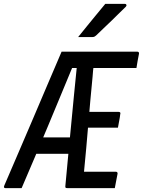

<svg xmlns="http://www.w3.org/2000/svg" viewBox="-60 -965 733 985"><path d="M51 0Q37 0 23.5 0Q10 0 -4 0Q-18 0 -33 0Q-37 0 -39 -3Q-41 -6 -38 -13Q-1 -99 36 -185Q73 -271 109.5 -356.5Q146 -442 182.5 -528Q219 -614 256 -700Q269 -700 280.5 -700Q292 -700 304 -700Q316 -700 328 -700H644Q649 -700 651.5 -697Q654 -694 653 -689Q649 -670 646 -652.5Q643 -635 640 -616H291L316 -631Q283 -552 250.5 -473Q218 -394 185 -315.5Q152 -237 118.5 -158Q85 -79 51 0ZM335 -631 432 -651 421 -633Q419 -618 417.5 -602.5Q416 -587 415 -572Q409 -511 403.5 -450Q398 -389 393 -328Q388 -267 382.5 -206Q377 -145 371 -84H534Q539 -84 541.5 -81Q544 -78 543 -73Q539 -55 536 -37Q533 -19 529 0H285Q282 0 279.5 -0.5Q277 -1 276 -3Q275 -5 275 -8Q282 -85 289.5 -163Q297 -241 304.5 -319.5Q312 -398 319.5 -476Q327 -554 335 -631ZM107 -260H276Q286 -260 296.5 -260Q307 -260 318 -260L330 -266L315 -176H104Q99 -176 96 -179.5Q93 -183 94 -187ZM349 -391H549Q554 -391 556.5 -388Q559 -385 557 -380Q555 -362 551.5 -345Q548 -328 545 -310H334ZM480 -945Q504 -945 519 -945Q534 -945 547.5 -945Q561 -945 582 -945Q587 -945 588.5 -940Q590 -935 585 -930Q563 -909 546.5 -892.5Q530 -876 514.5 -861Q499 -846 480 -828Q461 -810 433 -783Q430 -780 425.5 -777.5Q421 -775 415 -775Q401 -775 388.5 -775Q376 -775 364 -775Q352 -775 341 -775Q365 -805 387.5 -832.5Q410 -860 432.5 -887.5Q455 -915 480 -945Z"/></svg>

Font: Rec Mono Linear
Style: Italic
Weight: 400
Italic angle: -10°
Monospace: yes
Version: Version 1.085; ttfautohint (v1.8.4.7-5d5b)